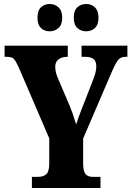

<svg xmlns="http://www.w3.org/2000/svg" viewBox="-20 -943 660 963"><path d="M140 -56H170Q199 -56 213 -70Q227 -84 227 -124V-249L74 -605Q59 -638 49 -648Q39 -658 14 -658H3V-714H320V-658H317Q290 -658 273.5 -645Q257 -632 257 -609Q257 -583 269 -554L330 -411Q345 -375 355 -340Q358 -333 362 -319Q369 -341 376 -360Q383 -379 389 -394L405 -435L449 -548Q463 -584 463 -609Q463 -636 449.5 -647Q436 -658 405 -658H389V-714H619V-658H609Q586 -658 573.5 -643.5Q561 -629 540 -581L397 -248V-123Q397 -84 409 -70Q421 -56 444 -56H484V0H140ZM168 -854Q168 -890 185.5 -906.5Q203 -923 229 -923Q255 -923 273.5 -906Q292 -889 292 -854Q292 -819 273.5 -802.5Q255 -786 229 -786Q203 -786 185.5 -802.5Q168 -819 168 -854ZM350 -854Q350 -890 368 -906.5Q386 -923 413 -923Q438 -923 456 -906Q474 -889 474 -854Q474 -819 456 -802.5Q438 -786 413 -786Q386 -786 368 -802.5Q350 -819 350 -854Z"/></svg>

Font: Noto Serif CondBlack
Style: Regular
Weight: 900
Width: 3
Designer: Monotype Design Team
Foundry: Monotype Imaging Inc.
Version: Version 1.001